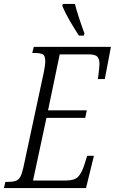

<svg xmlns="http://www.w3.org/2000/svg" viewBox="-39 -951 581 971"><path d="M-19 0 -12 -31H-2Q24 -31 39.5 -36Q55 -41 63.5 -56.5Q72 -72 79 -103L183 -588Q190 -623 190 -640Q190 -669 178 -676Q166 -683 136 -683H124L132 -714H522L491 -551H456Q457 -558 459 -574Q461 -590 462.5 -605Q464 -620 464 -627Q464 -652 453.5 -664Q443 -676 409 -676H263L204 -393H400L392 -355H196L128 -38H293Q337 -38 355.5 -56.5Q374 -75 388 -119L402 -163H436L396 0ZM360 -771Q336 -808 313.5 -846.5Q291 -885 276 -922L279 -931H340Q347 -902 361 -859.5Q375 -817 388 -782L385 -771Z"/></svg>

Font: Noto Serif ExtraCondensed Light
Style: Italic
Weight: 300
Width: 2
Italic angle: -12°
Designer: Monotype Design Team
Foundry: Monotype Imaging Inc.
Version: Version 2.014; ttfautohint (v1.8.4.7-5d5b)